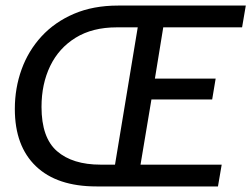

<svg xmlns="http://www.w3.org/2000/svg" viewBox="-20 -670 903 690"><path d="M326.7 0Q185 0 109.2 -72.5Q33.3 -145 33.3 -278.3Q33.3 -353.3 57.5 -420.4Q81.7 -487.5 129.2 -539.2Q176.7 -590.8 245.8 -620.4Q315 -650 404.2 -650H863.3L850 -571.7H566.7L536.7 -387.5H755L742.5 -312.5H524.2L485 -78.3H776.7L763.3 0ZM341.7 -78.3H393.3L475 -571.7H399.2Q312.5 -571.7 252.1 -534.6Q191.7 -497.5 160.4 -432.9Q129.2 -368.3 129.2 -285.8Q129.2 -175 185 -126.7Q240.8 -78.3 341.7 -78.3Z"/></svg>

Font: Familjen Grotesk GF
Style: Italic
Weight: 400
Designer: Anders Wikstroem, Jonas Baeckman, Matilda Gysing, Kristian Moeller
Foundry: Familjen STHML AB
Version: Version 2.000; Beta; Release 4; Build 6